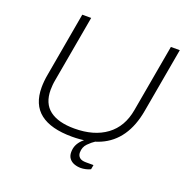

<svg xmlns="http://www.w3.org/2000/svg" viewBox="-147 -826 1114 1134"><g transform="rotate(20 410.0 -259.0)"><path d="M368 12Q235 12 167.5 -40.5Q100 -93 100 -201Q100 -219 102 -240.5Q104 -262 108 -283L179 -686H235L161 -268Q158 -253 156.5 -236Q155 -219 155 -206Q155 -120 209 -79Q263 -38 364 -38Q487 -38 564.5 -95Q642 -152 661 -262L736 -686H792L720 -279Q703 -181 658 -116Q613 -51 540.5 -19.5Q468 12 368 12ZM480 168Q458 168 438.5 161Q419 154 407 138.5Q395 123 395 99Q395 74 404 54.5Q413 35 429.5 18.5Q446 2 468 -12H509L508 -8Q489 4 466.5 26.5Q444 49 444 84Q444 102 456.5 114Q469 126 498 126H545L540 154Q526 161 509.5 164.5Q493 168 480 168Z"/></g></svg>

Font: Archivo SemiExpanded Thin
Style: Italic
Weight: 250
Width: 6
Italic angle: -10°
Designer: Hector Gatti
Foundry: Omnibus-Type
Version: Version 2.001